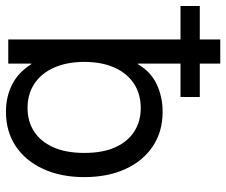

<svg xmlns="http://www.w3.org/2000/svg" viewBox="-137 -681 767 651"><g transform="rotate(90 246.5 -355.5)"><path d="M299.8 7.8Q249.5 7.8 208 -12.9Q166.5 -33.7 138.7 -78.1H136.7V0H54.7V-718.8H136.7V-439.5H138.7Q163.6 -482.9 206.5 -503.2Q249.5 -523.4 299.8 -523.4Q367.2 -523.4 417 -490.2Q466.8 -457 494.1 -397.2Q521.5 -337.4 521.5 -257.8Q521.5 -178.7 494.1 -118.9Q466.8 -59.1 417 -25.6Q367.2 7.8 299.8 7.8ZM287.1 -65.4Q332 -65.4 366.2 -87.2Q400.4 -108.9 419.9 -151.9Q439.5 -194.8 439.5 -257.8Q439.5 -321.3 419.9 -363.8Q400.4 -406.2 366.2 -427.7Q332 -449.2 287.1 -449.2Q239.3 -449.2 204.1 -425.8Q168.9 -402.3 149.9 -359.4Q130.9 -316.4 130.9 -257.8Q130.9 -199.7 149.9 -156.2Q168.9 -112.8 204.1 -89.1Q239.3 -65.4 287.1 -65.4ZM-58.6 -584V-649.4H250V-584Z"/></g></svg>

Font: Inter Display V
Style: Regular
Weight: 400
Designer: Rasmus Andersson
Foundry: rsms
Version: Version 3.015;git-src